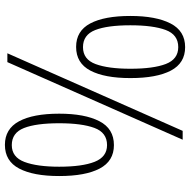

<svg xmlns="http://www.w3.org/2000/svg" viewBox="-16 -748 774 782"><g transform="rotate(-90 371.0 -357.0)"><path d="M171 -280Q106 -280 75.5 -338Q45 -396 45 -503Q45 -608 75.5 -666Q106 -724 172 -724Q237 -724 268 -666.5Q299 -609 299 -503Q299 -399 268.5 -339.5Q238 -280 171 -280ZM193 0 509 -714H545L229 0ZM171 -308Q222 -308 241 -359.5Q260 -411 260 -503Q260 -597 240.5 -646.5Q221 -696 171 -696Q122 -696 102.5 -644.5Q83 -593 83 -503Q83 -409 103 -358.5Q123 -308 171 -308ZM570 10Q505 10 474.5 -48Q444 -106 444 -213Q444 -318 474.5 -376Q505 -434 571 -434Q636 -434 666.5 -376.5Q697 -319 697 -213Q697 -109 666.5 -49.5Q636 10 570 10ZM570 -18Q621 -18 640 -69.5Q659 -121 659 -213Q659 -307 639.5 -356.5Q620 -406 570 -406Q520 -406 501 -354.5Q482 -303 482 -213Q482 -119 501.5 -68.5Q521 -18 570 -18Z"/></g></svg>

Font: Noto Serif Myanmar Condensed ExtraLight
Style: Regular
Weight: 200
Width: 3
Designer: Ben Mitchell and the Monotype Design Team
Foundry: Monotype Imaging Inc.
Version: Version 2.106; ttfautohint (v1.8.4.7-5d5b)